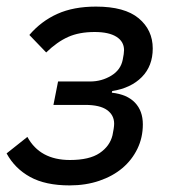

<svg xmlns="http://www.w3.org/2000/svg" viewBox="-22 -550 524 582"><path d="M189 12Q116 12 69.5 -13.5Q23 -39 -2 -85L61 -135Q99 -65 190 -65Q249 -65 280 -86Q311 -107 319 -140Q321 -149 322.5 -159Q324 -169 324 -175Q324 -201 302.5 -216.5Q281 -232 236 -232H140L154 -303H251Q286 -303 315 -320.5Q344 -338 350 -369Q354 -388 354 -398Q354 -424 331 -438.5Q308 -453 265 -453Q218 -453 184.5 -438Q151 -423 118 -391L67 -444Q103 -486 152 -508Q201 -530 269 -530Q356 -530 398.5 -494.5Q441 -459 441 -403Q441 -350 408 -316.5Q375 -283 318 -274L317 -269Q363 -264 387 -239Q411 -214 411 -173Q411 -133 394.5 -99Q378 -65 349 -40.5Q320 -16 279 -2Q238 12 189 12Z"/></svg>

Font: IBM Plex Sans Text
Style: Italic
Weight: 450
Italic angle: -11°
Designer: Mike Abbink, Paul van der Laan, Pieter van Rosmalen
Foundry: Bold Monday
Version: Version 3.005